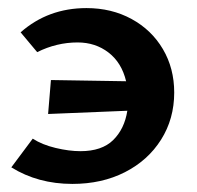

<svg xmlns="http://www.w3.org/2000/svg" viewBox="-20 -448 487 475"><path d="M411 -219Q411 -154 378.5 -102.5Q346 -51 289 -22Q232 7 159 7Q74 7 8 -34L61 -105Q84 -90 117.5 -82Q151 -74 179 -74Q232 -74 260 -101.5Q288 -129 295 -174L99 -166L106 -250L292 -247Q281 -293 248.5 -318Q216 -343 172 -343Q120 -343 72 -319L31 -368Q99 -428 194 -428Q256 -428 305.5 -401Q355 -374 383 -326.5Q411 -279 411 -219Z"/></svg>

Font: Ysabeau Infant
Style: Bold
Weight: 700
Designer: Christian Thalmann (Catharsis Fonts)
Version: Version 0.003